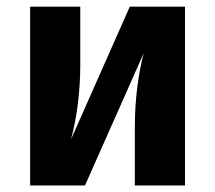

<svg xmlns="http://www.w3.org/2000/svg" viewBox="-20 -565 655 585"><path d="M543.6 -544.6V0H390.8V-173.3Q390.8 -242.6 398.5 -301Q406.2 -359.5 417.9 -403.1L239 0H71.8V-544.6H224.6V-369.2Q224.6 -307.7 217.2 -248.5Q209.7 -189.2 196.4 -140.5L375.4 -544.6Z"/></svg>

Font: FiraCode Nerd Font
Style: Bold
Weight: 700
Designer: Carrois Corporate, Edenspiekermann AG, Nikita Prokopov
Foundry: Carrois Corporate, Edenspiekermann AG, Nikita Prokopov
Version: Version 6.002;Nerd Fonts 2.1.0